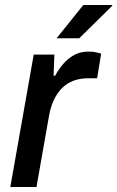

<svg xmlns="http://www.w3.org/2000/svg" viewBox="-20 -743 466 763"><path d="M21 0 114 -526H196L193 -442H199Q212 -466 230 -487.5Q248 -509 273 -523.5Q298 -538 332 -538Q349 -538 362.5 -535Q376 -532 382 -530L366 -432H330Q298 -432 271.5 -422Q245 -412 225.5 -392Q206 -372 193 -343.5Q180 -315 174 -278L125 0ZM205 -591 311 -723H426V-720L295 -591Z"/></svg>

Font: Archivo SemiBold Medium
Style: Italic
Weight: 500
Italic angle: -10°
Version: Version 2.001